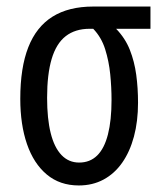

<svg xmlns="http://www.w3.org/2000/svg" viewBox="-20 -557 504 587"><path d="M221 10Q163 10 123 -23.5Q83 -57 62.5 -116.5Q42 -176 42 -255Q42 -350 66.5 -412.5Q91 -475 140.5 -506Q190 -537 265 -537H440V-469H335Q363 -440 377 -404.5Q391 -369 396.5 -328.5Q402 -288 402 -243Q402 -186 389.5 -139.5Q377 -93 353.5 -59.5Q330 -26 296.5 -8Q263 10 221 10ZM222 -60Q255 -60 277 -81.5Q299 -103 310 -146Q321 -189 321 -251Q321 -290 317 -330Q313 -370 301.5 -406.5Q290 -443 265 -469H254Q210 -469 181 -446.5Q152 -424 138 -377Q124 -330 124 -258Q124 -194 135 -150Q146 -106 168 -83Q190 -60 222 -60Z"/></svg>

Font: Noto Sans ExtraCondensed
Style: Regular
Weight: 400
Width: 2
Designer: Monotype Design Team
Foundry: Monotype Imaging Inc.
Version: Version 2.013